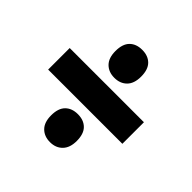

<svg xmlns="http://www.w3.org/2000/svg" viewBox="-150 -765 825 825"><g transform="rotate(45 263.0 -352.5)"><path d="M263 -463Q228 -463 206.5 -484.5Q185 -506 185 -548Q185 -591 206 -612Q227 -633 263 -633Q299 -633 320 -612Q341 -591 341 -548Q341 -506 319.5 -484.5Q298 -463 263 -463ZM37 -287V-418H488V-287ZM263 -72Q228 -72 206.5 -93.5Q185 -115 185 -157Q185 -200 206 -221Q227 -242 263 -242Q299 -242 320 -221Q341 -200 341 -157Q341 -116 319.5 -94Q298 -72 263 -72Z"/></g></svg>

Font: Noto Sans Gujarati UI Condensed Black
Style: Regular
Weight: 900
Width: 3
Designer: Jelle Bosma - Monotype Design Team, Universal Thirst
Foundry: Monotype Imaging Inc.
Version: Version 2.106; ttfautohint (v1.8.4.7-5d5b)